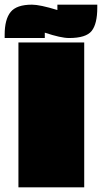

<svg xmlns="http://www.w3.org/2000/svg" viewBox="-59 -803 437 823"><path d="M302 0H20V-621H302ZM358 -783V-770Q358 -701 334 -670.5Q310 -640 237 -640Q202 -640 133 -663V-640H-39V-654Q-39 -720 -13.5 -751.5Q12 -783 78 -783Q112 -783 187 -760V-783Z"/></svg>

Font: Passion One Black
Style: Regular
Weight: 900
Designer: Alejandro Lo Celso
Foundry: Fontstage
Version: Version 1.002